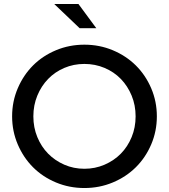

<svg xmlns="http://www.w3.org/2000/svg" viewBox="-20 -936 851 967"><path d="M41 0ZM770 -350Q770 -275 741.5 -208.5Q713 -142 664 -93.5Q615 -45 548 -17Q481 11 405 11Q329 11 262 -17Q195 -45 146.5 -93.5Q98 -142 69.5 -208.5Q41 -275 41 -350Q41 -425 69.5 -491.5Q98 -558 146.5 -606.5Q195 -655 262 -683Q329 -711 405 -711Q481 -711 548 -683Q615 -655 664 -606.5Q713 -558 741.5 -491.5Q770 -425 770 -350ZM663 -350Q663 -406 643 -454.5Q623 -503 588.5 -538.5Q554 -574 506.5 -594Q459 -614 405 -614Q351 -614 304 -594Q257 -574 222.5 -538.5Q188 -503 168 -454.5Q148 -406 148 -350Q148 -294 168 -245.5Q188 -197 222.5 -162Q257 -127 304 -106.5Q351 -86 405 -86Q459 -86 506.5 -106.5Q554 -127 588.5 -162Q623 -197 643 -245.5Q663 -294 663 -350ZM375 -916 465 -794H381L253 -916Z"/></svg>

Font: Red Hat Display Medium
Style: Regular
Weight: 500
Designer: Pentagram / MCKL
Foundry: Pentagram / MCKL
Version: Version 1.005; Red Hat Display Medium